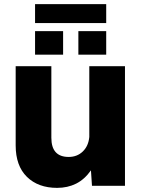

<svg xmlns="http://www.w3.org/2000/svg" viewBox="-20 -901 683 931"><path d="M150 -789V-881H495V-789ZM150 -636V-750H286V-636ZM360 -636V-750H495V-636ZM257 10Q165 10 110.5 -43.5Q56 -97 56 -196V-580H229V-233Q229 -140 313 -140Q354 -140 381.5 -166.5Q409 -193 413 -237V-580H586V0H426L421 -75Q390 -31 349 -10.5Q308 10 257 10Z"/></svg>

Font: BDO Grotesk ExtraBold
Style: Regular
Weight: 800
Designer: Deni Anggara
Foundry: Lokal Container
Version: Version 2.000